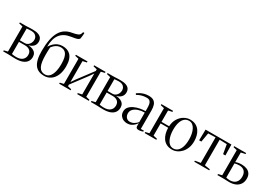

<svg xmlns="http://www.w3.org/2000/svg" viewBox="36 -1862 4095 2885"><g transform="rotate(30 2084.0 -419.0)"><path d="M231 4Q208 4 184 3Q160 2 138.8 1Q117.5 0 103 0H16V-18L80 -33.5V-469L16 -484V-502.5H108Q124 -502.5 144 -503.5Q164 -504.5 187 -505.5Q210 -506.5 234 -506.5Q297 -506.5 335.2 -492.8Q373.5 -479 390.8 -453.2Q408 -427.5 408 -391.5Q408 -343 378 -311.8Q348 -280.5 297 -269.5Q346.5 -267 379.5 -251.5Q412.5 -236 428.8 -210Q445 -184 445 -149.5Q445 -101.5 421.2 -67.2Q397.5 -33 350 -14.5Q302.5 4 231 4ZM226 -24Q297.5 -24 333.8 -56.5Q370 -89 370 -140.5Q370 -192 338.2 -217.2Q306.5 -242.5 256 -242.5H150V-32Q158.5 -30 171 -28.2Q183.5 -26.5 197.8 -25.2Q212 -24 226 -24ZM150 -269.5H238Q265 -269.5 287.2 -285.8Q309.5 -302 322.8 -328.2Q336 -354.5 336 -384.5Q336 -410 324 -431.5Q312 -453 288.8 -465.8Q265.5 -478.5 231 -478.5Q208.5 -478.5 187 -477Q165.5 -475.5 150 -473Z M729 12Q678 12 638 -4.5Q598 -21 570.2 -57.2Q542.5 -93.5 528.2 -151.8Q514 -210 514 -294Q514 -409 530.5 -492.2Q547 -575.5 579.2 -630.8Q611.5 -686 659 -717Q706.5 -748 768 -758.5Q835 -770 867 -784.5Q899 -799 907 -832L911.5 -850H935Q935 -833.5 933.8 -815.8Q932.5 -798 930.2 -780.5Q928 -763 924.5 -746.5Q916 -732 897.5 -724Q879 -716 851.5 -710.8Q824 -705.5 788 -700Q729.5 -691.5 685.5 -668.5Q641.5 -645.5 612.2 -607.8Q583 -570 568.2 -516Q553.5 -462 553.5 -391.5Q577 -428.5 606 -456.8Q635 -485 671.5 -500.8Q708 -516.5 753.5 -516.5Q791 -516.5 826 -505.8Q861 -495 888.8 -468.2Q916.5 -441.5 932.8 -394.5Q949 -347.5 949 -275.5Q949 -187 921.5 -122.5Q894 -58 844.5 -23Q795 12 729 12ZM732.5 -13Q775 -13 805.5 -43Q836 -73 852.5 -131Q869 -189 869 -272.5Q869 -337.5 858.8 -379.2Q848.5 -421 830.8 -444.5Q813 -468 789.2 -477.2Q765.5 -486.5 738.5 -486.5Q708.5 -486.5 682.2 -475Q656 -463.5 634.8 -444.8Q613.5 -426 598 -404.5Q596.5 -382 595.5 -362.8Q594.5 -343.5 594.2 -322.2Q594 -301 594 -272.5Q594 -211 600.8 -162.8Q607.5 -114.5 623.2 -81.2Q639 -48 665.8 -30.5Q692.5 -13 732.5 -13Z M987.5 0V-18L1051.5 -33.5V-469L987.5 -484.5V-502.5H1189.5V-484.5L1121.5 -469V-105.5L1172 -179L1368.5 -441V-469L1304.5 -484.5V-502.5H1502.5V-484.5L1438.5 -469V-33.5L1502.5 -18V0H1300.5V-18L1368.5 -33.5V-397L1318 -323.5L1121.5 -61.5V-33.5L1185.5 -18V0Z M1753 4Q1730 4 1706 3Q1682 2 1660.8 1Q1639.5 0 1625 0H1538V-18L1602 -33.5V-469L1538 -484V-502.5H1630Q1646 -502.5 1666 -503.5Q1686 -504.5 1709 -505.5Q1732 -506.5 1756 -506.5Q1819 -506.5 1857.2 -492.8Q1895.5 -479 1912.8 -453.2Q1930 -427.5 1930 -391.5Q1930 -343 1900 -311.8Q1870 -280.5 1819 -269.5Q1868.5 -267 1901.5 -251.5Q1934.5 -236 1950.8 -210Q1967 -184 1967 -149.5Q1967 -101.5 1943.2 -67.2Q1919.5 -33 1872 -14.5Q1824.5 4 1753 4ZM1748 -24Q1819.5 -24 1855.8 -56.5Q1892 -89 1892 -140.5Q1892 -192 1860.2 -217.2Q1828.5 -242.5 1778 -242.5H1672V-32Q1680.5 -30 1693 -28.2Q1705.5 -26.5 1719.8 -25.2Q1734 -24 1748 -24ZM1672 -269.5H1760Q1787 -269.5 1809.2 -285.8Q1831.5 -302 1844.8 -328.2Q1858 -354.5 1858 -384.5Q1858 -410 1846 -431.5Q1834 -453 1810.8 -465.8Q1787.5 -478.5 1753 -478.5Q1730.5 -478.5 1709 -477Q1687.5 -475.5 1672 -473Z M2166 7Q2134.5 7 2103 -6.5Q2071.5 -20 2050.2 -48.5Q2029 -77 2029 -122Q2029 -167.5 2057 -199.8Q2085 -232 2129.2 -252.5Q2173.5 -273 2223.8 -282.5Q2274 -292 2318.5 -292V-343.5Q2318.5 -383 2312.5 -412.8Q2306.5 -442.5 2288.2 -459.2Q2270 -476 2232.5 -476Q2184 -476 2143.5 -463.2Q2103 -450.5 2070.5 -431L2057 -451.5Q2076 -466 2104.5 -481.2Q2133 -496.5 2169 -506.8Q2205 -517 2247 -517Q2301 -517 2332.2 -496.8Q2363.5 -476.5 2376.8 -437.8Q2390 -399 2390 -343.5V-25H2443V-8.5Q2432.5 -5 2420.8 -1.5Q2409 2 2395.8 4.2Q2382.5 6.5 2367 6.5Q2344.5 6.5 2332.2 -3.2Q2320 -13 2320 -34.5V-85.5Q2311.5 -69.5 2290.8 -47.5Q2270 -25.5 2238.8 -9.2Q2207.5 7 2166 7ZM2185.5 -35Q2229 -35 2259.8 -53Q2290.5 -71 2318.5 -101.5V-267Q2263.5 -267 2214.5 -251.8Q2165.5 -236.5 2134.8 -206.2Q2104 -176 2104 -131Q2104 -102.5 2115.5 -80.8Q2127 -59 2145.8 -47Q2164.5 -35 2185.5 -35Z M2951 11Q2892.5 11 2852 -10.5Q2811.5 -32 2786.2 -68.8Q2761 -105.5 2749.2 -151.2Q2737.5 -197 2737 -245.5H2606V-33.5L2674 -18V0H2471V-18L2535 -33.5V-469L2471 -484.5V-502.5H2674V-484.5L2606 -469V-272.5H2738Q2742 -350.5 2776.5 -405.5Q2811 -460.5 2861.5 -489.5Q2912 -518.5 2964 -518.5Q3022.5 -518.5 3063.2 -497.2Q3104 -476 3129.5 -439.5Q3155 -403 3166.5 -357.5Q3178 -312 3178 -263Q3178 -198.5 3158.2 -147.8Q3138.5 -97 3105.5 -61.5Q3072.5 -26 3032.2 -7.5Q2992 11 2951 11ZM2957 -14Q3000 -14 3031.5 -41.2Q3063 -68.5 3080.5 -121.5Q3098 -174.5 3098 -252Q3098 -295.5 3090 -338.5Q3082 -381.5 3065 -416.5Q3048 -451.5 3021.5 -472.5Q2995 -493.5 2958 -493.5Q2915 -493.5 2883.2 -467Q2851.5 -440.5 2834.2 -388Q2817 -335.5 2817 -257.5Q2817 -213 2825 -169.8Q2833 -126.5 2850 -91.2Q2867 -56 2893.5 -35Q2920 -14 2957 -14Z M3332 0V-18L3426 -33.5V-476.5L3300 -472.5L3273 -315H3234L3238 -502.5H3686L3690 -315H3650L3623 -472.5L3497 -476.5V-33.5L3591 -18V0Z M3733.5 0V-18L3797.5 -33.5V-469L3733.5 -484.5V-502.5H3941.5V-484.5L3867.5 -469V-303Q3880.5 -308 3895.5 -312Q3910.5 -316 3928.8 -318.5Q3947 -321 3969 -321Q4019 -321 4058.5 -306Q4098 -291 4120.8 -258.2Q4143.5 -225.5 4143.5 -173Q4143.5 -119.5 4119.2 -80Q4095 -40.5 4049.2 -18.8Q4003.5 3 3938.5 3Q3925 3 3910 2.5Q3895 2 3879.8 1.5Q3864.5 1 3849.2 0.5Q3834 0 3819.5 0ZM3932 -25Q3996 -25 4032.8 -61.2Q4069.5 -97.5 4069.5 -164Q4069.5 -226.5 4036.5 -258.8Q4003.5 -291 3949.5 -291Q3926.5 -291 3905.2 -288Q3884 -285 3867.5 -280V-34Q3879 -30.5 3895.5 -27.8Q3912 -25 3932 -25Z"/></g></svg>

Font: Merriweather 144pt Light
Style: Regular
Weight: 300
Version: Version 2.100